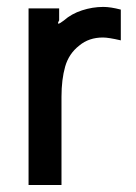

<svg xmlns="http://www.w3.org/2000/svg" viewBox="-20 -524 394 558"><path d="M158.7 13.7H63V-499.5H151.9V-464.8Q141.1 -445.8 165.5 -464.4Q187.5 -483.9 218.3 -493.9Q249 -503.9 280.3 -503.9Q301.3 -503.9 331.1 -496.1V-406.7Q295.4 -415 279.3 -415Q238.3 -415 210.4 -391.6Q180.2 -368.2 169.4 -330.6Q158.7 -293 158.7 -242.7Z"/></svg>

Font: Potro Sans Bangla
Style: Bold
Weight: 700
Designer: Jayed Ahsan Saad
Foundry: Codepotro
Version: Potro Sans Bangla;Version 0.996;CodepotroFonts;